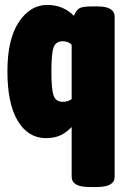

<svg xmlns="http://www.w3.org/2000/svg" viewBox="-20 -551 514 777"><path d="M346 206Q306 206 288 195.5Q270 185 270 164V-37Q247 -13 222.5 -2.5Q198 8 166 8Q94 8 52 -61.5Q10 -131 10 -263Q10 -392 56 -461.5Q102 -531 171 -531Q206 -531 233 -519Q260 -507 279 -487Q280 -489 281 -491Q282 -493 283 -496Q292 -514 305.5 -519.5Q319 -525 353 -525H375Q444 -525 444 -483V164Q444 185 426 195.5Q408 206 368 206ZM234 -139Q255 -139 270 -150V-369Q264 -377 254 -380.5Q244 -384 234 -384Q206 -384 197 -359.5Q188 -335 188 -262Q188 -189 197 -164Q206 -139 234 -139Z"/></svg>

Font: Asap Condensed Black
Style: Regular
Weight: 900
Width: 3
Designer: Pablo Cosgaya
Foundry: Omnibus-Type
Version: Version 3.001; ttfautohint (v1.8.4.7-5d5b)